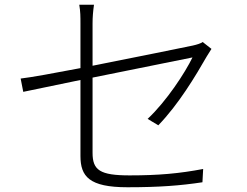

<svg xmlns="http://www.w3.org/2000/svg" viewBox="-20 -783 1040 809"><path d="M871 -577 834 -606C826 -600 810 -595 792 -591C753 -583 553 -542 370 -506V-684C370 -711 372 -734 376 -763H314C319 -734 319 -712 319 -684V-496C209 -475 111 -457 67 -452L78 -396L319 -446V-126C319 -40 355 6 517 6C652 6 740 -1 833 -15L836 -71C736 -52 649 -44 526 -44C401 -44 370 -66 370 -139V-456L791 -541C760 -477 682 -357 602 -282L647 -255C733 -344 804 -463 851 -545C857 -555 865 -568 871 -577Z"/></svg>

Font: Noto Sans CJK SC Light
Style: Regular
Weight: 300
Designer: Ryoko NISHIZUKA 西塚涼子 (kana, bopomofo & ideographs); Paul D. Hunt (Latin, Greek & Cyrillic); Sandoll Communications 산돌커뮤니
Foundry: Adobe
Version: Version 2.004;hotconv 1.0.118;makeotfexe 2.5.65603